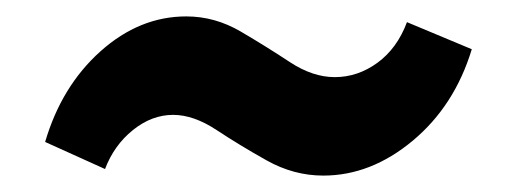

<svg xmlns="http://www.w3.org/2000/svg" viewBox="-20 -436 630 234"><path d="M374 -222Q338 -222 305 -240.5Q272 -259 244 -277.5Q216 -296 191 -296Q165 -296 142 -277.5Q119 -259 108 -230L35 -263Q55 -331 102.5 -373.5Q150 -416 207 -416Q242 -416 273.5 -397.5Q305 -379 333 -360.5Q361 -342 388 -342Q416 -342 440 -359.5Q464 -377 476 -409L555 -376Q534 -307 483 -264.5Q432 -222 374 -222Z"/></svg>

Font: Cantarell
Style: Bold
Weight: 700
Designer: Dave Crossland, Nikolaus Waxweiler, Florian Fecher, Jacques Le Bailly, Eben Sorkin, Alexei Vanyashin, Alexios Zavras, Em
Version: Version 0.303